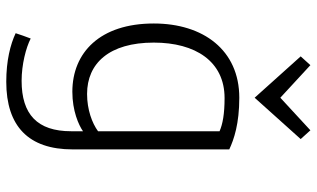

<svg xmlns="http://www.w3.org/2000/svg" viewBox="-219 -586 1011 613"><g transform="rotate(90 286.5 -279.5)"><path d="M273 -5C334 -5 379 -25 399 -39V-1C399 107 345 157 238 157C186 157 132 143 103 128C97 144 91 160 86 176C122 193 174 206 241 206C383 206 457 135 457 -6V-506C425 -521 375 -538 292 -538C140 -538 55 -423 55 -265C55 -93 148 -5 273 -5ZM293 -491C344 -491 376 -485 399 -475V-87C373 -68 330 -52 280 -52C182 -52 116 -123 116 -265C116 -398 176 -491 293 -491ZM292 -587 424 -734 396 -765 292 -669 188 -765 160 -734Z"/></g></svg>

Font: Repo Light
Style: Regular
Weight: 300
Designer: Stefan Peev
Foundry: Context Ltd
Version: Version 001.502